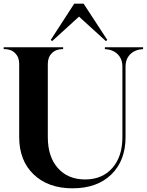

<svg xmlns="http://www.w3.org/2000/svg" viewBox="-25 -1006 795 1040"><path d="M257 -783 250 -790 377 -986H428L556 -790L549 -783L403 -916ZM368 14Q236 14 157.5 -61Q79 -136 79 -263V-660Q79 -696 57 -718Q35 -740 -1 -740H-5V-750H317V-740H314Q278 -740 256 -718Q234 -696 234 -660V-263Q234 -157 288.5 -95.5Q343 -34 436 -34Q529 -34 583.5 -96Q638 -158 638 -263V-645Q638 -687 612 -712.5Q586 -738 543 -740V-750H750V-740Q707 -738 681 -712.5Q655 -687 655 -645V-263Q655 -136 578 -61Q501 14 368 14Z"/></svg>

Font: Gloock
Style: Regular
Weight: 400
Designer: Duarte Pinto
Foundry: Duarte Pinto
Version: Version 1.000